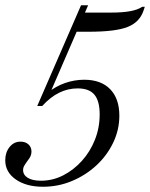

<svg xmlns="http://www.w3.org/2000/svg" viewBox="-117 -488 572 732"><path d="M47 224Q-17 224 -57 196Q-97 168 -97 123Q-97 93 -80.5 72.5Q-64 52 -39 52Q-20 52 -8.5 62.5Q3 73 3 90Q3 98 0 106Q-3 114 -12 125Q-22 139 -25.5 145.5Q-29 152 -29 160Q-29 179 -11 190Q7 201 39 201Q84 201 124 180.5Q164 160 195.5 125Q227 90 245 44.5Q263 -1 263 -52Q263 -103 243 -127Q223 -151 179 -151Q142 -151 108.5 -134.5Q75 -118 44 -84H25L192 -468H219L67 -117L63 -133Q95 -159 131 -171.5Q167 -184 204 -184Q268 -184 303 -148Q338 -112 338 -47Q338 7 314.5 56Q291 105 250.5 142.5Q210 180 157.5 202Q105 224 47 224ZM160 -367 190 -440H306Q351 -440 380 -445.5Q409 -451 425 -462H435L430 -447Q415 -403 369 -385Q323 -367 222 -367Z"/></svg>

Font: Baskervville
Style: Italic
Weight: 400
Italic angle: -18°
Designer: ANRT
Foundry: ANRT
Version: Version 1.100